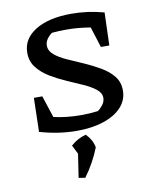

<svg xmlns="http://www.w3.org/2000/svg" viewBox="-86 -600 725 898"><g transform="rotate(-10 277.0 -151.5)"><path d="M247 9Q203 9 159 2.5Q115 -4 70 -17L74 -178H114L148 -74Q179 -67 211.5 -63.5Q244 -60 278 -60Q320 -60 358 -65Q372 -75 383 -90Q394 -105 394 -122Q394 -145 371.5 -163Q349 -181 313 -197Q277 -213 237 -230.5Q197 -248 161.5 -269.5Q126 -291 103 -320.5Q80 -350 80 -390Q80 -457 143.5 -496Q207 -535 314 -535Q393 -535 469 -514L464 -358H424L393 -456Q335 -466 278 -466Q245 -466 210 -463Q195 -452 185.5 -438Q176 -424 176 -408Q176 -383 198.5 -364Q221 -345 257 -329Q293 -313 333 -295.5Q373 -278 409 -257Q445 -236 467.5 -208Q490 -180 490 -140Q490 -95 459.5 -61.5Q429 -28 374 -9.5Q319 9 247 9ZM215 227 232 115 211 73Q243 44 283 34Q297 48 306 64Q315 80 319 100Q292 169 246 232Z"/></g></svg>

Font: Piazzolla SC Medium
Style: Regular
Weight: 500
Designer: Juan Pablo del Peral
Foundry: Huerta Tipografica
Version: Version 1.330